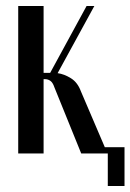

<svg xmlns="http://www.w3.org/2000/svg" viewBox="-20 -514 437 643"><path d="M162 -222Q157 -237 149 -243Q141 -249 130 -249H126V0H41V-494H126V-270H148L270 -494H296L173 -269Q195 -266 217.5 -252Q240 -238 251 -208L340 0H252ZM317 -21H397V109H341V0H317Z"/></svg>

Font: Moniqa SemBd Heading
Style: Regular
Weight: 600
Designer: Rajesh Rajput
Foundry: Rajesh Rajput
Version: Version 1.000